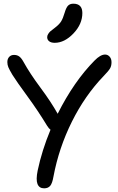

<svg xmlns="http://www.w3.org/2000/svg" viewBox="-20 -982 644 1045"><path d="M277.8 -749Q258.3 -749 247.6 -757.3Q236.8 -765.6 236.8 -779.8Q236.8 -789.1 242.9 -798.1Q249 -807.1 254.4 -811.8Q259.8 -816.4 277.8 -830.1Q302.7 -849.1 312.7 -865.5Q322.8 -881.8 332 -913.1Q340.3 -941.4 350.8 -951.7Q361.3 -961.9 378.9 -961.9Q428.2 -961.9 428.2 -911.1Q428.2 -850.6 379.6 -799.8Q331.1 -749 277.8 -749ZM220.2 43Q193.4 43 184.1 19.5Q174.8 -3.9 185.1 -54.2Q208 -163.1 254.9 -275.9Q246.1 -282.2 236.8 -296.9Q187 -378.9 128.9 -458.3Q70.8 -537.6 47.9 -574.2Q30.8 -603 25.4 -616.2Q20 -629.4 20 -644Q20 -661.6 30 -672.4Q40 -683.1 56.2 -683.1Q72.8 -683.1 84.2 -675Q95.7 -667 106.9 -647Q142.1 -583 200.2 -504.9Q258.3 -426.8 293.9 -362.8Q382.3 -538.6 494.1 -651.9Q526.4 -685.1 551.8 -685.1Q566.4 -685.1 576.7 -673.6Q586.9 -662.1 586.9 -643.1Q586.9 -623.5 579.1 -609.9Q571.3 -596.2 543.9 -567.9Q442.4 -462.4 371.3 -319.8Q300.3 -177.2 271 -21Q264.6 16.1 253.2 29.5Q241.7 43 220.2 43Z"/></svg>

Font: Shantell Sans Bouncy
Style: Regular
Weight: 400
Designer: Stephen Nixon, Anya Danilova, Shantell Martin
Foundry: Arrow Type
Version: Version 1.006;[9816181b4]